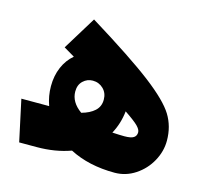

<svg xmlns="http://www.w3.org/2000/svg" viewBox="-92 -707 904 834"><g transform="rotate(15 359.5 -290.0)"><path d="M674 -173Q674 -125 649.5 -80.5Q625 -36 582.5 -8Q540 20 490 20Q374 20 287 -25Q218 0 134 0H56L16 -186H141Q126 -228 126 -272Q126 -319 142.5 -357.5Q159 -396 189 -421L140 -450L232 -600Q427 -480 519.5 -409Q612 -338 643 -287.5Q674 -237 674 -173ZM363 -274Q363 -304 343.5 -323Q324 -342 296 -342Q271 -342 252.5 -324.5Q234 -307 234 -277Q234 -229 283 -194Q320 -204 341.5 -223.5Q363 -243 363 -274ZM544 -176Q544 -188 529 -203.5Q514 -219 468 -250Q462 -194 436 -146Q470 -144 490 -144Q520 -144 532 -152Q544 -160 544 -176Z"/></g></svg>

Font: FiraGO Heavy
Style: Regular
Weight: 900
Designer: bBox Type
Foundry: bBox Type GmbH
Version: Version 1.001